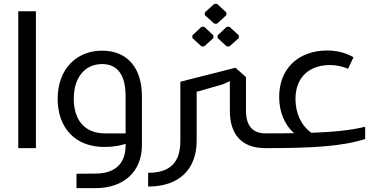

<svg xmlns="http://www.w3.org/2000/svg" viewBox="-20 -763 1936 989"><path d="M74 -705V0H165V-705Z M506 -502C371 -502 277 -404 277 -254C277 -103 369 -6 517 -6C560 -6 597 -12 627 -22V-14C627 79 573 131 473 131L374 132V206H473C619 206 711 119 711 -14V-268C711 -412 637 -502 506 -502ZM520 -76C418 -76 360 -143 360 -254C360 -365 418 -433 506 -433C588 -433 627 -373 627 -268V-76Z M993 -38V-342H909V-38C909 70 861 127 743 127V198C905 198 993 107 993 -38Z M1084 -641H1098L1146 -685V-699L1098 -743H1084L1035 -699V-685ZM1018 -524H1032L1079 -567V-581L1032 -625H1018L971 -581V-567ZM1148 -524H1162L1210 -567V-581L1162 -625H1148L1101 -581V-567ZM1347 0V-76C1281 -76 1247 -116 1247 -193V-366L1193 -414L909 -342L922 -270L1126 -328L1164 -345V-193C1164 -68 1227 0 1347 0Z M1861 -110C1786 -92 1699 -83 1584 -79C1531 -116 1502 -181 1502 -253C1502 -363 1571 -428 1680 -428C1711 -428 1745 -421 1773 -409L1801 -468C1765 -490 1714 -503 1667 -503C1516 -503 1418 -409 1418 -264C1418 -191 1442 -124 1495 -77C1450 -76 1401 -76 1347 -76H1344C1317 -76 1293 -56 1293 -39C1293 -20 1317 0 1344 0H1354C1597 0 1746 -10 1861 -47Z"/></svg>

Font: Hejaz
Style: Regular
Weight: 400
Designer: Bandar Raffah (Arabic) and Santiago Orozco (Latin)
Foundry: Caramella and Typemade
Version: Version 1.010;hotconv 1.0.109;makeotfexe 2.5.65596